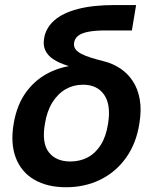

<svg xmlns="http://www.w3.org/2000/svg" viewBox="-20 -748 628 779"><path d="M248 11.7Q171.9 11.7 119.4 -18.8Q66.9 -49.3 44.4 -106.9Q22 -164.6 35.2 -244.6Q48.3 -325.2 89.4 -378.9Q130.4 -432.6 192.4 -459.5Q254.4 -486.3 330.1 -486.3L326.2 -463.4Q285.2 -471.7 252.2 -482.2Q219.2 -492.7 196.8 -507.3Q174.3 -522 164.1 -543.2Q153.8 -564.5 159.2 -593.8Q166.5 -635.3 200.4 -665.3Q234.4 -695.3 295.7 -711.4Q356.9 -727.5 444.8 -727.5H532.2L515.1 -624.5H410.2Q365.2 -624.5 337.4 -618.9Q309.6 -613.3 296.4 -602.3Q283.2 -591.3 280.8 -575.2Q278.3 -560.5 285.6 -549.6Q293 -538.6 309.1 -530Q325.2 -521.5 349.4 -513.9Q373.5 -506.3 404.8 -498.5Q438.5 -489.7 468 -470.2Q497.6 -450.7 518.3 -419.7Q539.1 -388.7 546.9 -345.5Q554.7 -302.2 545.4 -246.1Q532.7 -165.5 491.2 -107.7Q449.7 -49.8 387 -19Q324.2 11.7 248 11.7ZM265.1 -92.8Q304.7 -92.8 336.2 -109.6Q367.7 -126.5 389.2 -160.6Q410.6 -194.8 418.5 -246.6Q430.7 -322.8 402.6 -363.5Q374.5 -404.3 316.4 -404.3Q278.3 -404.3 246.3 -386Q214.4 -367.7 192.4 -332.3Q170.4 -296.9 162.1 -245.1Q148.9 -167.5 178.2 -130.1Q207.5 -92.8 265.1 -92.8Z"/></svg>

Font: Inter 20pt SemiBold
Style: Italic
Weight: 600
Italic angle: -9.3988°
Version: Version 4.001;git-66647c0bb